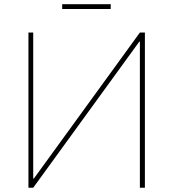

<svg xmlns="http://www.w3.org/2000/svg" viewBox="-20 -880 812 900"><path d="M113.3 -727.5H135.7V-43H138.7L635.7 -727.5H659.2V0H635.7V-684.6H632.8L135.7 0H113.3ZM499 -860.4V-837.9H271.5V-860.4Z"/></svg>

Font: Inter Tight Thin
Style: Regular
Weight: 250
Designer: Rasmus Andersson
Foundry: rsms
Version: Version 3.004